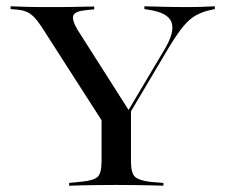

<svg xmlns="http://www.w3.org/2000/svg" viewBox="-20 -591 717 611"><path d="M333.9 -160.5 111.3 -507.3Q98.4 -526.6 87.5 -537.5Q76.6 -548.4 64.1 -553.6Q51.6 -558.9 33.1 -560.5L13.7 -562.1V-571Q32.3 -570.2 58.9 -569.4Q85.5 -568.5 119.4 -568.5H122.6H127.4Q150.8 -568.5 172.2 -568.5Q193.5 -568.5 213.3 -569Q233.1 -569.4 249.6 -569.8Q266.1 -570.2 279.8 -570.2V-561.3L255.6 -558.9Q218.5 -555.6 213.3 -541.5Q208.1 -527.4 227.4 -495.2L392.7 -235.5L380.6 -226.6L503.2 -433.1Q537.1 -489.5 525.8 -520.2Q514.5 -550.8 454 -559.7L439.5 -562.1V-571Q466.1 -570.2 500 -569.4Q533.9 -568.5 573.4 -568.5Q604 -568.5 625.4 -569.4Q646.8 -570.2 663.7 -571V-562.1L652.4 -559.7Q625 -554 604.4 -542.7Q583.9 -531.5 564.5 -508.5Q545.2 -485.5 518.5 -441.9L351.6 -160.5ZM343.5 -2.4Q313.7 -2.4 287.5 -2Q261.3 -1.6 239.5 -1.2Q217.7 -0.8 200 0V-8.9L240.3 -12.9Q279.8 -16.9 291.5 -29Q303.2 -41.1 303.2 -78.2V-250.8L360.5 -185.5L396.8 -245.2V-78.2Q396.8 -41.1 408.9 -29Q421 -16.9 459.7 -12.1L500 -8.9V0Q483.1 -0.8 460.9 -1.2Q438.7 -1.6 412.9 -2Q387.1 -2.4 356.5 -2.4H350Z"/></svg>

Font: Playfair 144pt SemiExpanded Medium
Style: Regular
Weight: 500
Width: 6
Designer: Claus Eggers Sørensen
Foundry: Claus Eggers Sørensen
Version: Version 2.203